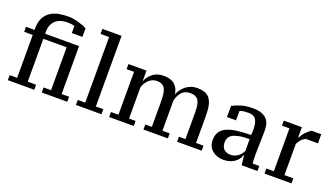

<svg xmlns="http://www.w3.org/2000/svg" viewBox="-66 -1264 3119 1788"><g transform="rotate(20 1494.0 -369.5)"><path d="M635 0H382V-50H456V-475H225V-50H308V0H46V-50H120V-475H35V-525H120V-541Q120 -606 142.5 -647Q165 -688 201.5 -711Q238 -734 284.5 -742Q331 -750 379 -750Q401 -750 428.5 -745Q456 -740 481.5 -732.5Q507 -725 528.5 -716.5Q550 -708 561 -700V-616H456V-686Q439 -691 422 -693.5Q405 -696 387 -696Q357 -696 327.5 -688.5Q298 -681 275.5 -663.5Q253 -646 239 -617.5Q225 -589 225 -547V-525H561V-50H635Z M974 0H721V-50H795V-700H710V-750H900V-50H974Z M1632 0H1390V-50H1455V-293Q1455 -335 1451.5 -368Q1448 -401 1437.5 -423Q1427 -445 1407 -456.5Q1387 -468 1355 -468Q1331 -468 1311 -459.5Q1291 -451 1275 -436Q1259 -421 1247.5 -401.5Q1236 -382 1229 -360V-50H1294V0H1050V-50H1124V-475H1050V-525H1229V-419H1230Q1247 -468 1290.5 -501.5Q1334 -535 1397 -535Q1423 -535 1448.5 -530Q1474 -525 1495 -511Q1516 -497 1531.5 -472.5Q1547 -448 1553 -408Q1563 -433 1579.5 -456Q1596 -479 1618.5 -496.5Q1641 -514 1669 -524.5Q1697 -535 1730 -535Q1771 -535 1801.5 -525Q1832 -515 1852.5 -490.5Q1873 -466 1883 -423.5Q1893 -381 1893 -315V-50H1967V0H1723V-50H1788V-312Q1788 -349 1784 -378.5Q1780 -408 1769 -427.5Q1758 -447 1738 -457.5Q1718 -468 1685 -468Q1632 -468 1602.5 -435.5Q1573 -403 1560 -350V-50H1632Z M2450 -139Q2450 -116 2451 -92.5Q2452 -69 2454 -50H2520V0H2363L2353 -95H2348Q2343 -75 2329.5 -56Q2316 -37 2295.5 -22Q2275 -7 2247 2Q2219 11 2185 11Q2151 11 2122.5 1Q2094 -9 2073 -27Q2052 -45 2040.5 -70.5Q2029 -96 2029 -128Q2029 -177 2049.5 -209Q2070 -241 2110 -259.5Q2150 -278 2210 -286Q2270 -294 2350 -295Q2352 -311 2352 -325.5Q2352 -340 2352 -354Q2352 -416 2331 -448.5Q2310 -481 2256 -481Q2236 -481 2213 -479Q2190 -477 2171 -467V-375H2081V-486Q2117 -505 2166 -520Q2215 -535 2281 -535Q2338 -535 2372.5 -520.5Q2407 -506 2425.5 -482.5Q2444 -459 2449.5 -429.5Q2455 -400 2455 -371Q2455 -308 2452.5 -250.5Q2450 -193 2450 -139ZM2231 -56Q2255 -56 2274 -63.5Q2293 -71 2307.5 -82.5Q2322 -94 2332.5 -108Q2343 -122 2350 -135V-254Q2285 -254 2244.5 -245.5Q2204 -237 2181 -223Q2158 -209 2149.5 -189.5Q2141 -170 2141 -148Q2141 -103 2165 -79.5Q2189 -56 2231 -56Z M2839 -435Q2816 -423 2801 -407Q2786 -391 2769 -361V-50H2857V0H2590V-50H2664V-475H2590V-525H2769V-424H2773Q2790 -457 2813 -481.5Q2836 -506 2865 -525H2961V-435Z"/></g></svg>

Font: PT Serif Caption
Style: Regular
Weight: 400
Designer: A.Korolkova, O.Umpeleva, V.Yefimov
Foundry: ParaType Ltd
Version: Version 1.000W OFL